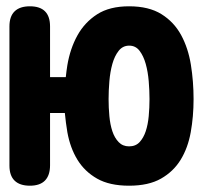

<svg xmlns="http://www.w3.org/2000/svg" viewBox="-20 -580 640 610"><path d="M139 -496V-335H189Q191 -354 194 -373Q203 -426 226 -467.5Q249 -509 288.5 -534.5Q328 -560 390 -560Q453 -560 493 -535Q533 -510 555.5 -468.5Q578 -427 586.5 -374Q595 -321 595 -265Q595 -210 586 -160Q577 -110 554 -72.5Q531 -35 491.5 -12.5Q452 10 390 10Q328 10 288.5 -12.5Q249 -35 226 -72.5Q203 -110 194 -160Q189 -190 186 -221H139V-55Q139 -23 123 -6.5Q107 10 75 10Q43 10 26.5 -6Q10 -22 10 -54V-496Q10 -528 26.5 -544Q43 -560 75 -560Q107 -560 123 -544Q139 -528 139 -496ZM390 -115Q411 -115 423.5 -128.5Q436 -142 443 -163Q450 -184 452.5 -211Q455 -238 455 -265Q455 -292 452.5 -322Q450 -352 443 -377Q436 -402 423.5 -418.5Q411 -435 390.5 -435Q370 -435 357 -418.5Q344 -402 337 -377Q330 -352 327.5 -322Q325 -292 325 -265Q325 -238 327.5 -211Q330 -184 337 -163Q344 -142 357 -128.5Q370 -115 390 -115Z"/></svg>

Font: Maple Mono NL ExtraBold
Style: Regular
Weight: 800
Monospace: yes
Designer: subframe7536
Version: Version 7.000